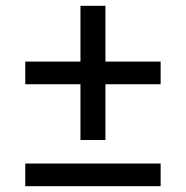

<svg xmlns="http://www.w3.org/2000/svg" viewBox="-20 -641 640 661"><path d="M257 -159V-351H67V-429H257V-621H343V-429H533V-351H343V-159ZM67 0V-78H533V0Z"/></svg>

Font: IBM Plex Sans KR Text
Style: Regular
Weight: 450
Designer: Mike Abbink; Paul van der Laan; Pieter van Rosmalen; Wujin Sim; Chorong Kim; Dohee Lee;
Foundry: Sandoll Inc.
Version: Version 1.001